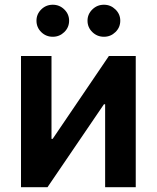

<svg xmlns="http://www.w3.org/2000/svg" viewBox="-20 -779 652 799"><path d="M544.9 0H417.5V-345.2H412.6L177.7 0H67.4V-545.9H194.3V-201.2H199.2L433.1 -545.9H544.9ZM199.7 -626Q171.4 -626 151.6 -645.5Q131.8 -665 131.8 -692.9Q131.8 -720.2 151.6 -739.7Q171.4 -759.3 199.7 -759.3Q227.5 -759.3 247.6 -739.7Q267.6 -720.2 267.6 -692.9Q267.6 -665 247.6 -645.5Q227.5 -626 199.7 -626ZM412.6 -626Q384.3 -626 364.3 -645.5Q344.2 -665 344.2 -692.9Q344.2 -720.2 364.3 -739.7Q384.3 -759.3 412.6 -759.3Q440.4 -759.3 460.4 -739.7Q480.5 -720.2 480.5 -692.9Q480.5 -665 460.4 -645.5Q440.4 -626 412.6 -626Z"/></svg>

Font: Inter-SemiBold
Style: Regular
Weight: 600
Designer: Rasmus Andersson
Foundry: rsms
Version: Version 4.000;git-a52131595